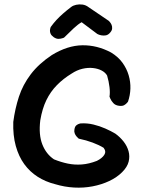

<svg xmlns="http://www.w3.org/2000/svg" viewBox="-20 -858 660 882"><path d="M233 -12Q189 -23 153 -46Q117 -69 91.5 -104Q66 -139 52.5 -187.5Q39 -236 41 -298Q49 -359 67 -414Q85 -469 121.5 -517Q158 -565 218 -605Q290 -649 358 -650Q426 -651 490 -617Q523 -597 542.5 -570Q562 -543 571 -512.5Q580 -482 579 -451Q578 -420 568 -391Q568 -391 563.5 -385.5Q559 -380 550.5 -375Q542 -370 527 -372Q510 -374 500.5 -384.5Q491 -395 487 -404.5Q483 -414 483 -414Q486 -432 483 -458Q480 -484 472 -511Q464 -525 447 -534Q430 -543 407 -545.5Q384 -548 358.5 -542Q333 -536 309 -520Q271 -497 241.5 -467Q212 -437 193 -398Q174 -359 165 -305Q157 -239 174.5 -194.5Q192 -150 228 -126Q260 -113 291.5 -106.5Q323 -100 356 -102.5Q389 -105 425 -119Q449 -131 459 -146.5Q469 -162 456 -179Q435 -192 405.5 -203Q376 -214 342 -221Q342 -221 338.5 -224Q335 -227 330.5 -232.5Q326 -238 323 -246Q320 -254 322 -264Q324 -277 331 -282.5Q338 -288 344 -289.5Q350 -291 350 -291Q380 -293 409 -286Q438 -279 464 -267.5Q490 -256 510 -244Q532 -228 548 -207.5Q564 -187 570.5 -163.5Q577 -140 571 -115.5Q565 -91 541 -67Q517 -43 482 -26.5Q447 -10 405.5 -2Q364 6 320 3.5Q276 1 233 -12ZM227 -687Q216 -695 212.5 -703Q209 -711 209.5 -718Q210 -725 211.5 -729.5Q213 -734 213 -734Q226 -752 239.5 -766.5Q253 -781 269.5 -795.5Q286 -810 307 -826Q316 -833 330 -836Q344 -839 359 -837Q374 -835 387 -825L480 -762Q480 -762 484.5 -757Q489 -752 492.5 -744Q496 -736 495 -726Q494 -716 483 -705Q475 -697 465.5 -695.5Q456 -694 447 -695.5Q438 -697 432.5 -699.5Q427 -702 427 -702L355 -756Q339 -747 319 -728.5Q299 -710 274 -685Q274 -685 267 -682.5Q260 -680 249.5 -679.5Q239 -679 227 -687Z"/></svg>

Font: Sour Gummy Medium
Style: Regular
Weight: 500
Designer: Stefie Justprince
Foundry: Eifetstype
Version: Version 1.000